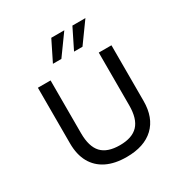

<svg xmlns="http://www.w3.org/2000/svg" viewBox="-162 -804 902 945"><g transform="rotate(-30 289.0 -332.0)"><path d="M289 15Q222 15 175.5 -8Q129 -31 104.5 -75Q80 -119 80 -183V-499H152V-199Q152 -123 185 -87.5Q218 -52 289 -52Q359 -52 392.5 -87.5Q426 -123 426 -199V-499H498V-183Q498 -88 443.5 -36.5Q389 15 289 15ZM323 -564 380 -679H454L371 -564ZM203 -564 260 -679H334L251 -564Z"/></g></svg>

Font: Maven Pro VF Beta
Style: Regular
Weight: 400
Designer: Joe Prince
Foundry: Joe Prince
Version: Version 2.002